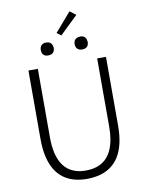

<svg xmlns="http://www.w3.org/2000/svg" viewBox="-110 -1129 925 1217"><g transform="rotate(-10 352.0 -520.5)"><path d="M351.6 12.7Q159.2 12.7 115.2 -168.9Q102.5 -220.7 102.5 -285.2V-728.5H163.1V-288.1Q163.1 -59.6 325.2 -42Q338.9 -41 351.6 -41Q510.7 -41 539.1 -210.9Q544.9 -247.1 544.9 -288.1V-728.5H601.6V-285.2Q601.6 -33.2 418 5.9Q386.7 12.7 351.6 12.7ZM243.2 -800.8Q209 -800.8 203.1 -831.1Q202.1 -835.9 202.1 -841.8Q202.1 -875 231.4 -882.8Q238.3 -883.8 243.2 -883.8Q275.4 -883.8 283.2 -855.5Q285.2 -848.6 285.2 -841.8Q285.2 -808.6 254.9 -801.8Q249 -800.8 243.2 -800.8ZM319.3 -931.6 423.8 -1052.7 462.9 -1023.4 346.7 -911.1ZM461.9 -800.8Q428.7 -800.8 420.9 -830.1Q419.9 -835.9 419.9 -841.8Q419.9 -874 449.2 -881.8Q456.1 -883.8 461.9 -883.8Q494.1 -883.8 502 -855.5Q503.9 -848.6 503.9 -841.8Q503.9 -808.6 473.6 -801.8Q467.8 -800.8 461.9 -800.8Z"/></g></svg>

Font: Taipei Sans TC Beta Light
Style: Regular
Weight: 300
Designer: JT Foundry
Foundry: JT Foundry
Version: Version 1.000